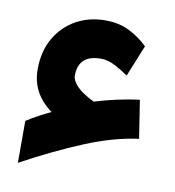

<svg xmlns="http://www.w3.org/2000/svg" viewBox="-61 -467 526 577"><g transform="rotate(10 202.5 -178.5)"><path d="M104 -112.3Q40.5 -158.2 40.5 -231.4Q40.5 -286.1 63.5 -326.4Q86.4 -366.7 126.2 -389.2Q166 -411.6 216.3 -411.6Q257.3 -411.6 288.8 -396Q320.3 -380.4 346.2 -355.5L307.1 -259.3Q288.6 -272.5 266.4 -284.2Q244.1 -295.9 222.7 -295.9Q153.8 -295.9 153.8 -231.9Q153.8 -217.8 169.9 -200.4Q186 -183.1 223.1 -165Q289.6 -185.5 358.9 -194.8L377 -78.6Q301.8 -68.8 214.8 -33Q127.9 2.9 30.8 55.7V-72.3Q50.8 -85 68.1 -94.2Q85.4 -103.5 104 -112.3Z"/></g></svg>

Font: Vazir FD
Style: Bold-FD
Weight: 700
Designer: Saber Rastikerdar
Foundry: Saber Rastikerdar
Version: Version 30.1.0